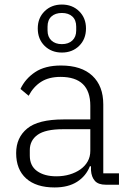

<svg xmlns="http://www.w3.org/2000/svg" viewBox="-20 -812 567 844"><path d="M445 0Q412 0 397 -17Q382 -34 380 -63V-81H375Q358 -38 319 -13Q280 12 220 12Q139 12 95 -27.5Q51 -67 51 -139Q51 -207 99.5 -247Q148 -287 259 -287H377V-347Q377 -474 246 -474Q195 -474 161 -452.5Q127 -431 106 -391L70 -421Q91 -466 134.5 -495Q178 -524 248 -524Q338 -524 386 -479Q434 -434 434 -353V-50H503V0ZM228 -37Q259 -37 286 -45Q313 -53 333.5 -67.5Q354 -82 365.5 -102.5Q377 -123 377 -149V-244H257Q180 -244 145.5 -219.5Q111 -195 111 -152V-128Q111 -83 143 -60Q175 -37 228 -37ZM252 -581Q206 -581 176 -610.5Q146 -640 146 -687Q146 -733 176 -762.5Q206 -792 252 -792Q298 -792 328 -762.5Q358 -733 358 -687Q358 -640 328 -610.5Q298 -581 252 -581ZM252 -618Q281 -618 298 -634Q315 -650 315 -678V-695Q315 -724 298 -739.5Q281 -755 252 -755Q223 -755 206 -739.5Q189 -724 189 -695V-678Q189 -650 206 -634Q223 -618 252 -618Z"/></svg>

Font: IBM Plex Sans Hebrew Light
Style: Regular
Weight: 300
Designer: Mike Abbink, Paul van der Laan, Pieter van Rosmalen, Yanek Iontef
Foundry: Bold Monday
Version: Version 1.2